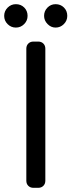

<svg xmlns="http://www.w3.org/2000/svg" viewBox="-49 -899 342 919"><path d="M27 -767Q4 -767 -12.5 -783.5Q-29 -800 -29 -823Q-29 -846 -12.5 -862.5Q4 -879 27 -879Q51 -879 67 -863Q83 -847 83 -823Q83 -800 66.5 -783.5Q50 -767 27 -767ZM217 -767Q195 -767 178.5 -784Q162 -801 162 -823Q162 -846 178 -862.5Q194 -879 217 -879Q241 -879 257 -863Q273 -847 273 -823Q273 -800 256.5 -783.5Q240 -767 217 -767ZM77 -34V-666Q77 -681 86.5 -690.5Q96 -700 111 -700H134Q149 -700 158.5 -690.5Q168 -681 168 -666V-34Q168 -19 158.5 -9.5Q149 0 134 0H111Q96 0 86.5 -9.5Q77 -19 77 -34Z"/></svg>

Font: Higure Gothic Medium
Style: Regular
Weight: 500
Designer: Yoshimichi Ohira
Foundry: Positype
Version: Version 1.000